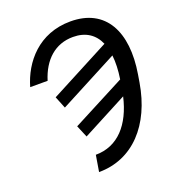

<svg xmlns="http://www.w3.org/2000/svg" viewBox="-165 -865 1093 1206"><g transform="rotate(-20 381.0 -262.5)"><path d="M65 -436.1H181.5C220.5 -563.2 305.4 -640.6 424.4 -640.6C509.2 -640.6 566.4 -601.6 596.6 -532.7L193.5 -321.4L225.9 -241.1L618.3 -446.7C623.6 -400.6 621.8 -347.3 612.6 -288.4L258.2 -104L291.9 -23.8L593.8 -182.2C553.3 -6.4 455.6 104 307.2 104L289.1 213.1C515.6 213.1 675.4 40.5 720.2 -228.3L728.7 -279.8C773.8 -551.8 677.9 -737.9 443.2 -737.9C230.5 -737.9 108.7 -588.8 65 -436.1Z"/></g></svg>

Font: Magic Ui Pro Medium
Style: Italic
Weight: 500
Italic angle: -9.39999°
Designer: Stefan Endress, Andreas Faust
Version: Version 1.000;FEAKit 1.0